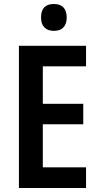

<svg xmlns="http://www.w3.org/2000/svg" viewBox="-20 -944 500 964"><path d="M251 -924C209 -924 186 -903 186 -856C186 -811 211 -789 251 -789C290 -789 315 -811 315 -856C315 -902 291 -924 251 -924ZM412 0V-104H195V-320H398V-423H195V-611H412V-714H75V0Z"/></svg>

Font: Noto Sans Arabic Cond SemBd
Style: Regular
Weight: 600
Width: 3
Designer: Monotype Design Team, Nadine Chahine, Nizar Qandah and Khaled Hosny
Foundry: Monotype Imaging Inc.
Version: Version 2.012